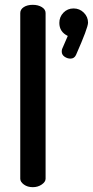

<svg xmlns="http://www.w3.org/2000/svg" viewBox="-20 -776 385 796"><path d="M64 -35V-722Q64 -737 78.5 -746.5Q93 -756 116 -756Q138 -756 153.5 -746.5Q169 -737 169 -722V-35Q169 -22 153 -11Q137 0 116 0Q94 0 79 -11Q64 -22 64 -35ZM226 -681Q226 -706 243 -723.5Q260 -741 285 -741Q310 -741 327.5 -723.5Q345 -706 345 -682Q345 -661 295 -548Q288 -533 272 -533Q259 -533 247.5 -541Q236 -549 236 -562Q236 -570 238 -574L261 -627Q226 -644 226 -681Z"/></svg>

Font: TerminalDosisSemiBold
Style: Bold
Weight: 600
Designer: EdgarTolentino, PabloImpallari, IginoMarini
Foundry: EdgarTolentino, PabloImpallari, IginoMarini
Version: Version 1.006